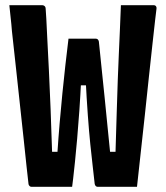

<svg xmlns="http://www.w3.org/2000/svg" viewBox="-20 -720 640 740"><path d="M16 -700Q38 -700 58.5 -700Q79 -700 100 -700Q121 -700 142 -700Q146 -700 149 -698.5Q152 -697 154 -694Q156 -691 156 -686Q157 -679 158.5 -648Q160 -617 162.5 -566.5Q165 -516 168.5 -448.5Q172 -381 175 -300Q178 -219 181 -127L154 -135H221L201 -127Q205 -188 210 -246.5Q215 -305 220.5 -360.5Q226 -416 232 -469Q238 -522 244 -571H349Q354 -571 357 -568Q360 -565 361 -560Q362 -553 365 -521.5Q368 -490 373 -443.5Q378 -397 383.5 -342Q389 -287 394.5 -231.5Q400 -176 405 -127L384 -135H451L425 -127Q428 -222 430 -291.5Q432 -361 434 -414Q436 -467 438 -512Q440 -557 442 -602Q444 -647 446 -700Q468 -700 488.5 -700Q509 -700 530 -700Q551 -700 572 -700Q576 -700 578.5 -698.5Q581 -697 582.5 -693.5Q584 -690 583 -685Q582 -680 578 -643.5Q574 -607 567.5 -549Q561 -491 553.5 -420Q546 -349 538 -274Q530 -199 522 -128Q514 -57 508 0Q489 0 469.5 0Q450 0 431 0Q412 0 393 0Q374 0 356 0Q352 0 349 -3Q346 -6 345 -11Q342 -40 337.5 -77.5Q333 -115 328 -164.5Q323 -214 318.5 -276Q314 -338 310 -416L336 -391H267L293 -416Q290 -354 286 -295.5Q282 -237 277.5 -186.5Q273 -136 269 -96.5Q265 -57 262 -32Q259 -7 258 0Q231 0 204.5 0Q178 0 152.5 0Q127 0 101 0Q97 0 94 -3Q91 -6 90 -10Q87 -33 82.5 -77Q78 -121 71.5 -181Q65 -241 57.5 -310.5Q50 -380 42 -454Q34 -528 26 -600Q24 -627 21 -652.5Q18 -678 16 -700Z"/></svg>

Font: Recursive Monospace ExtraBold
Style: Regular
Weight: 800
Version: Version 1.047